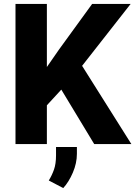

<svg xmlns="http://www.w3.org/2000/svg" viewBox="-20 -731 686 974"><path d="M458 0 291 -276.4 217.8 -196.8V0H58.6V-710.9H217.8V-391.1L280.3 -481L447.3 -710.9H642.6L396.5 -397L646.5 0ZM370.1 14.6V49.3Q370.1 96.7 349.6 144.5Q329.1 192.4 300.8 223.1L227.5 184.6Q243.7 158.2 253.9 129.2Q264.2 100.1 264.2 57.1V14.6Z"/></svg>

Font: Vazirmatn RD ExtraBold
Style: Regular
Weight: 800
Designer: Saber Rastikerdar
Foundry: Saber Rastikerdar
Version: Version 32.102